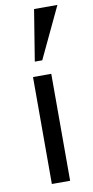

<svg xmlns="http://www.w3.org/2000/svg" viewBox="-92 -851 431 890"><g transform="rotate(-10 123.5 -406.5)"><path d="M77.1 0V-503.4H163.1V0ZM97.7 -572.3 136.7 -813H246.6L132.8 -572.3Z"/></g></svg>

Font: Mako
Style: Regular
Weight: 400
Designer: vernon adams
Foundry: vernon adams
Version: Version 1.100; ttfautohint (v1.8.4.7-5d5b);gftools[0.9.33]